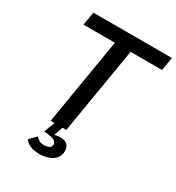

<svg xmlns="http://www.w3.org/2000/svg" viewBox="-211 -827 1070 1165"><g transform="rotate(30 324.5 -244.5)"><path d="M243 209Q201 209 175 196Q149 183 138 166L182 121Q190 131 204.5 139.5Q219 148 242 148Q262 148 276 140Q290 132 290 116Q290 105 278.5 94Q267 83 227 78L201 75L229 0H202L303 -605H83L99 -698H649L633 -605H413L312 0H286L265 58L267 62Q278 59 288 58Q298 57 306 57Q334 57 351.5 71.5Q369 86 369 117Q369 140 359 157Q349 174 332 185.5Q315 197 292 203Q269 209 243 209Z"/></g></svg>

Font: IBM Plex Mono Medium
Style: Italic
Weight: 500
Italic angle: -9°
Monospace: yes
Designer: Mike Abbink, Paul van der Laan, Pieter van Rosmalen
Foundry: Bold Monday
Version: Version 2.3